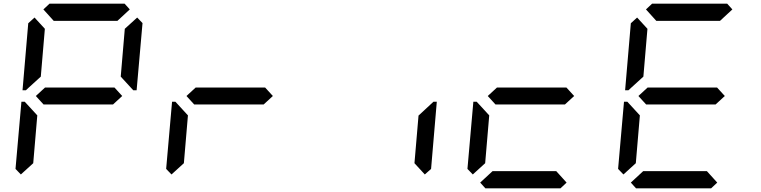

<svg xmlns="http://www.w3.org/2000/svg" viewBox="-20 -1020 4120 1040"><path d="M93 -75 64 -105 96 -469H114L126 -456L182 -395L160 -136ZM134 -544 120 -531H102L133 -894L167 -925L223 -864L201 -605ZM215 -969 248 -1000H655L683 -969L616 -907H271ZM600 -546 642 -500 592 -454H216L174 -500L224 -546ZM723 -925 752 -895 720 -531H702L690 -544L634 -605L656 -864Z M909 -75 880 -105 912 -469H930L942 -456L998 -395L976 -136ZM1416 -546 1458 -500 1408 -454H1032L990 -500L1040 -546Z M2314 -456 2328 -469H2346L2315 -105L2281 -75L2225 -136L2247 -394Z M2541 -75 2512 -105 2544 -469H2562L2574 -456L2630 -395L2608 -136ZM3048 -546 3090 -500 3040 -454H2664L2622 -500L2672 -546ZM3049 -31 3016 0H2609L2581 -31L2648 -93H2993Z M3357 -75 3328 -105 3360 -469H3378L3390 -456L3446 -395L3424 -136ZM3398 -544 3384 -531H3366L3397 -894L3431 -925L3487 -864L3465 -605ZM3479 -969 3512 -1000H3919L3947 -969L3880 -907H3535ZM3864 -546 3906 -500 3856 -454H3480L3438 -500L3488 -546ZM3865 -31 3832 0H3425L3397 -31L3464 -93H3809Z"/></svg>

Font: DSEG7 Classic Mini
Style: Italic
Weight: 400
Italic angle: -5°
Designer: Keshikan(Twitter:@keshinomi_88pro)
Version: Version 0.46